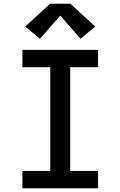

<svg xmlns="http://www.w3.org/2000/svg" viewBox="-20 -1000 640 1020"><path d="M99 0V-92H247V-643H99V-735H501V-643H353V-92H501V0ZM192 -794 114 -859 246 -980H354L486 -859L408 -794L300 -917Z"/></svg>

Font: Iosevka Custom SmBdEx
Style: Regular
Weight: 600
Width: 7
Monospace: yes
Designer: Belleve Invis
Foundry: Belleve Invis
Version: Version 11.2.4; ttfautohint (v1.8.4)